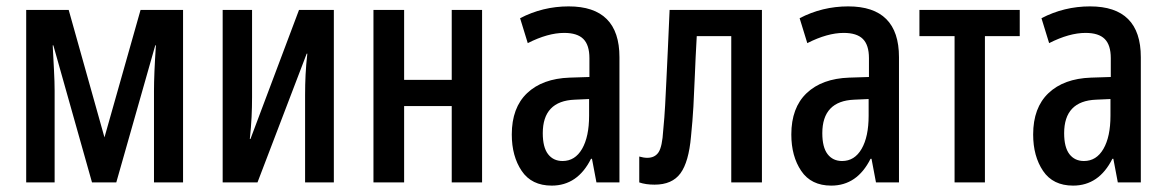

<svg xmlns="http://www.w3.org/2000/svg" viewBox="-20 -571 3648 601"><path d="M62 0V-540H195L307 -141L420 -540H553V0H462V-286Q462 -339 468 -429H466L344 0H268L147 -429H145Q147 -389 149 -351.5Q151 -314 151 -287V0Z M677 0V-540H769V-267Q769 -235 767.5 -204.5Q766 -174 762 -136H764L916 -540H1025V0H935V-274Q935 -306 936.5 -337Q938 -368 942 -403H940L786 0Z M1149 0V-540H1245V-321H1394V-540H1489V0H1394V-239H1245V0Z M1707 10Q1644 10 1613 -36Q1582 -82 1582 -150Q1582 -234 1630 -279.5Q1678 -325 1763 -328L1825 -330V-389Q1825 -430 1806 -449Q1787 -468 1746 -468Q1695 -468 1632 -436L1608 -514Q1679 -551 1760 -551Q1919 -551 1919 -392V0H1847L1833 -74H1830Q1788 10 1707 10ZM1741 -67Q1780 -67 1802 -105Q1824 -143 1824 -209V-261L1779 -259Q1679 -255 1679 -154Q1679 -110 1695.5 -88.5Q1712 -67 1741 -67Z M2029 7Q2001 7 1981 0V-81Q1995 -77 2006 -77Q2030 -77 2041.5 -94.5Q2053 -112 2056 -163Q2060 -204 2062 -241.5Q2064 -279 2066 -321Q2068 -363 2070.5 -416Q2073 -469 2076 -540H2365V0H2269V-458H2161Q2157 -387 2155 -334.5Q2153 -282 2150.5 -237.5Q2148 -193 2143 -144Q2136 -64 2110 -28.5Q2084 7 2029 7Z M2582 10Q2519 10 2488 -36Q2457 -82 2457 -150Q2457 -234 2505 -279.5Q2553 -325 2638 -328L2700 -330V-389Q2700 -430 2681 -449Q2662 -468 2621 -468Q2570 -468 2507 -436L2483 -514Q2554 -551 2635 -551Q2794 -551 2794 -392V0H2722L2708 -74H2705Q2663 10 2582 10ZM2616 -67Q2655 -67 2677 -105Q2699 -143 2699 -209V-261L2654 -259Q2554 -255 2554 -154Q2554 -110 2570.5 -88.5Q2587 -67 2616 -67Z M2968 0V-458H2858V-540H3172V-458H3063V0Z M3339 10Q3276 10 3245 -36Q3214 -82 3214 -150Q3214 -234 3262 -279.5Q3310 -325 3395 -328L3457 -330V-389Q3457 -430 3438 -449Q3419 -468 3378 -468Q3327 -468 3264 -436L3240 -514Q3311 -551 3392 -551Q3551 -551 3551 -392V0H3479L3465 -74H3462Q3420 10 3339 10ZM3373 -67Q3412 -67 3434 -105Q3456 -143 3456 -209V-261L3411 -259Q3311 -255 3311 -154Q3311 -110 3327.5 -88.5Q3344 -67 3373 -67Z"/></svg>

Font: Noto Sans ExtraCondensed Medium
Style: Regular
Weight: 500
Width: 2
Designer: Monotype Design Team
Foundry: Monotype Imaging Inc.
Version: Version 2.013; ttfautohint (v1.8.4.7-5d5b)